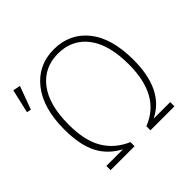

<svg xmlns="http://www.w3.org/2000/svg" viewBox="-167 -876 1059 1059"><g transform="rotate(-45 362.0 -346.5)"><path d="M379 -693Q503 -693 576.5 -601.5Q650 -510 650 -341Q650 -107 499 -33H628V0H441V-32Q614 -98 614 -341Q614 -497 551 -578.5Q488 -660 379 -660Q271 -660 207.5 -578Q144 -496 144 -340Q144 -217 187.5 -143Q231 -69 317 -32V0H130V-33H260Q182 -74 145 -146.5Q108 -219 108 -340Q108 -506 182.5 -599.5Q257 -693 379 -693ZM62 -691 105 -682 55 -547 30 -552Z"/></g></svg>

Font: Fira Sans UltraLight
Style: Regular
Weight: 200
Designer: Carrois Corporate & Edenspiekermann AG
Foundry: Carrois Corporate GbR & Edenspiekermann AG
Version: Version 4.106;PS 004.106;hotconv 1.0.70;makeotf.lib2.5.58329